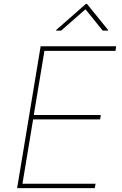

<svg xmlns="http://www.w3.org/2000/svg" viewBox="-20 -965 624 985"><path d="M67.9 0 188.5 -727.5H576.2L572.3 -704.1H208L153.3 -375H497.1L493.7 -352.5H149.9L95.2 -22.5H470.2L466.3 0ZM293.9 -808.1H267.6L268.1 -811L420.4 -944.8H426.3L534.7 -811L534.2 -808.1H506.8L418.5 -917.5Z"/></svg>

Font: Inter Thin
Style: Italic
Weight: 250
Italic angle: -9.3988°
Designer: Rasmus Andersson
Foundry: rsms
Version: Version 4.001;git-66647c0bb